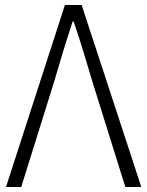

<svg xmlns="http://www.w3.org/2000/svg" viewBox="-20 -749 590 769"><path d="M4 0H65L196 -419C222 -508 242 -575 271 -663H275C305 -575 324 -508 351 -419L482 0H546L307 -729H240Z"/></svg>

Font: Noto Sans Japanese Light
Style: Regular
Weight: 300
Designer: Ryoko NISHIZUKA (kana & ideographs); Paul D. Hunt (Latin, Greek & Cyrillic); Wenlong ZHANG (bopomofo); Sandoll Communica
Foundry: Adobe Systems Incorporated
Version: Version 1.000;PS 1;hotconv 1.0.78;makeotf.lib2.5.61930